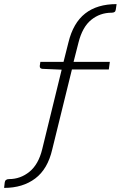

<svg xmlns="http://www.w3.org/2000/svg" viewBox="-162 -737 589 937"><path d="M-142 180 -139 154Q-137 137 -118 137Q-62 137 -18 101Q26 65 44 -9L139 -397L45 -401Q37 -402 34.5 -405.5Q32 -409 32 -415L35 -435H148L172 -530Q195 -625 253.5 -671Q312 -717 407 -717L403 -690Q402 -682 397 -678.5Q392 -675 383 -675Q326 -675 283 -640Q240 -605 221 -529L197 -435H374L369 -398H189L93 -8Q71 88 10 134Q-51 180 -142 180Z"/></svg>

Font: Aleo Light
Style: Italic
Weight: 300
Italic angle: -7°
Designer: Alessio Laiso
Foundry: Alessio Laiso
Version: Version 2.001;gftools[0.9.29]